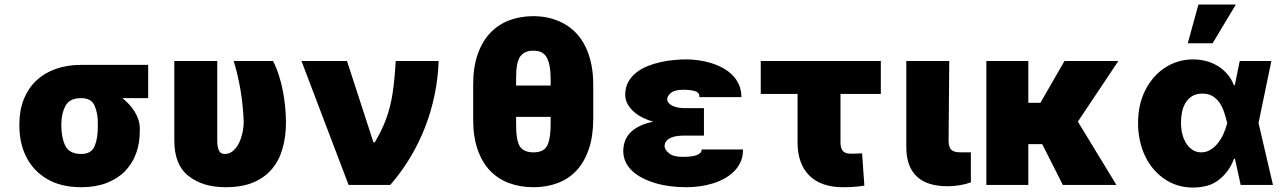

<svg xmlns="http://www.w3.org/2000/svg" viewBox="-20 -814 5655 845"><path d="M65.3 -258.5V-269.9Q65.7 -330.6 85.2 -378.6Q104.8 -426.5 140.1 -459.7Q175.4 -492.9 225.5 -510.7Q275.6 -528.4 336.6 -528.4H632.1V-382.1H518.8Q533.7 -370 547.6 -355.3Q561.4 -340.6 572.1 -323.5Q582.7 -306.5 589 -287.6Q595.2 -268.8 595.2 -248.6V-238.6Q595.5 -183.2 578.5 -137.6Q561.4 -92 528.6 -59.1Q495.7 -26.3 447.8 -8.2Q399.9 9.9 338.1 9.9Q249.6 9.9 188.9 -25.2Q127.8 -60.7 96.8 -121.1Q65.7 -181.5 65.3 -258.5ZM250 -269.9V-258.5Q250.7 -205.6 267.8 -171.5Q285.5 -136.4 338.1 -136.4Q382.5 -136.4 396.7 -171.5Q411.2 -206.3 410.5 -258.5V-269.9Q411.2 -315 396.3 -349.1Q382.1 -382.1 336.6 -382.1Q286.9 -382.1 268.8 -349.1Q250.4 -315.7 250 -269.9Z M747.2 -197.4V-545.5H936.1V-196Q936.1 -178.6 938.6 -167.1Q941.1 -155.5 945.3 -148.6Q949.6 -141.7 955.6 -139Q961.6 -136.4 968.8 -136.4Q984.4 -136.4 996.4 -143.5Q1008.5 -150.6 1017.9 -162.3Q1027.3 -174 1033.9 -188.9Q1040.5 -203.8 1044.6 -219.5Q1048.7 -235.1 1050.6 -250Q1052.6 -264.9 1052.6 -277Q1050.1 -346.6 1038.9 -415Q1027.7 -483.3 1008.5 -545.5H1181.8Q1196.7 -516 1207.4 -482.6Q1218 -449.2 1224.8 -414.4Q1231.5 -379.6 1234.9 -344.6Q1238.3 -309.7 1238.6 -277Q1238.6 -213.1 1223.5 -160.3Q1208.5 -107.6 1176.5 -69.8Q1144.5 -32 1094.5 -11Q1044.4 9.9 974.4 9.9Q921.2 9.9 880.7 -2.7Q840.2 -15.3 808.9 -40.1Q746.4 -89.8 747.2 -197.4Z M1507.1 -545.5 1623.6 -187.5H1629.3Q1645.2 -214.5 1657.7 -239.9Q1670.1 -265.3 1679.5 -291Q1688.9 -316.8 1695.8 -343.9Q1702.8 -371.1 1707.6 -401.8Q1712.4 -432.5 1715.7 -468Q1719.1 -503.6 1721.6 -545.5H1910.5Q1908 -470.9 1892.9 -397.4Q1877.8 -323.9 1850.9 -254.4Q1823.9 -185 1785.3 -120.7Q1746.8 -56.5 1697.4 0H1514.2L1306.8 -545.5Z M2062.5 -289.8V-440.3Q2062.1 -516 2081.5 -572.8Q2100.9 -629.6 2136 -667.4Q2171.2 -705.3 2219.8 -724.1Q2268.5 -742.9 2326.7 -742.9Q2402.7 -742.9 2462.7 -709.5Q2492.2 -693.2 2516 -668Q2539.8 -642.8 2556.5 -609Q2573.2 -575.3 2582 -533.2Q2590.9 -491.1 2590.9 -440.3V-289.8Q2590.6 -213.1 2571 -156.6Q2551.5 -100.1 2516.9 -63.2Q2482.2 -26.3 2434.1 -8.2Q2386 9.9 2328.1 9.9Q2269.5 9.9 2220.5 -8.2Q2171.5 -26.3 2136.4 -63.2Q2101.2 -100.1 2081.7 -156.6Q2062.1 -213.1 2062.5 -289.8ZM2268.1 -169.4Q2285.2 -143.5 2328.1 -143.5Q2351.6 -143.5 2367.9 -152Q2376.4 -156.2 2383 -164.8Q2389.6 -173.3 2394 -187.1Q2398.4 -201 2400.9 -221.1Q2403.4 -241.1 2403.4 -268.5V-299.7H2251.4V-268.5Q2251.1 -195.7 2268.1 -169.4ZM2251.4 -465.9V-437.5H2403.4V-465.9Q2403.1 -504.3 2397.7 -528.6Q2392.4 -552.9 2382.5 -566.8Q2372.5 -580.6 2358.5 -585.8Q2344.5 -590.9 2326.7 -590.9Q2285.9 -590.9 2268.1 -563.2Q2250.7 -536.2 2251.4 -465.9Z M2723 -149.1Q2723.4 -201.3 2757.3 -233.5Q2791.2 -265.6 2854.8 -278.4Q2834.2 -284.1 2812.3 -294.4Q2790.5 -304.7 2772.7 -319.4Q2755 -334.2 2743.4 -353.7Q2731.9 -373.2 2731.5 -397.7Q2731.9 -429.7 2745.2 -453.5Q2758.5 -477.3 2780.2 -494.5Q2801.8 -511.7 2829.7 -522.9Q2857.6 -534.1 2887.3 -540.7Q2916.9 -547.2 2946.2 -549.9Q2975.5 -552.6 3000 -552.6Q3025.6 -552.6 3053.4 -548.8Q3081.3 -545.1 3108.3 -536.9Q3135.3 -528.8 3159.6 -515.8Q3183.9 -502.8 3202.6 -484.4Q3221.2 -465.9 3232.1 -441.6Q3242.9 -417.3 3242.9 -386.4H3058.2Q3058.9 -407.3 3038.4 -413Q3027.3 -416.2 3014.7 -417.6Q3002.1 -419 2987.2 -419Q2949.6 -419 2933.2 -405.5Q2916.9 -391.7 2916.2 -377.8Q2916.5 -369 2922.4 -361.5Q2928.3 -354 2938.4 -348.9Q2948.5 -343.8 2962.5 -340.9Q2976.6 -338.1 2992.9 -338.1H3078.1V-217.3H2992.9Q2979 -217.3 2963.6 -215.7Q2948.2 -214.1 2935.2 -209Q2922.2 -203.8 2913.7 -194.6Q2905.2 -185.4 2904.8 -170.5Q2905.5 -154.8 2924.7 -139.2Q2943.5 -123.6 2984.4 -123.6Q3029.1 -123.6 3049 -132.5Q3068.9 -141.3 3068.2 -156.2H3250Q3250.4 -127.5 3240.4 -104Q3230.5 -80.6 3212.9 -62.1Q3195.3 -43.7 3171.3 -30Q3147.4 -16.3 3119.5 -7.5Q3091.6 1.4 3061.1 5.7Q3030.5 9.9 3000 9.9Q2922.9 9.9 2860.4 -9.2Q2829.2 -18.8 2803.8 -32.5Q2778.4 -46.2 2760.5 -63.7Q2742.5 -81.3 2732.8 -102.8Q2723 -124.3 2723 -149.1Z M3856.5 -545.5V-400.6H3679V-187.5Q3679 -176.5 3681.1 -167.3Q3683.2 -158 3688 -151.5Q3692.8 -144.9 3701.2 -141.3Q3709.5 -137.8 3721.6 -137.8Q3731.2 -137.8 3738.3 -137.8Q3745.4 -137.8 3750 -138.1Q3759.2 -138.1 3774.1 -139.2L3784.1 2.8Q3773.4 4.6 3763.3 5.9Q3753.2 7.1 3742 8Q3730.8 8.9 3717.9 9.4Q3704.9 9.9 3688.9 9.9Q3642 9.9 3605.1 -2.8Q3568.2 -15.6 3542.6 -40.7Q3517 -65.7 3503.6 -102.3Q3490.1 -138.8 3490.1 -186.1V-400.6H3328.1V-545.5Z M3968.7 -545.5H4157.7L4154.8 -194.6Q4155.2 -180.4 4157.8 -170.5Q4160.5 -160.5 4166.7 -154.7Q4172.9 -148.8 4183.2 -146.1Q4193.5 -143.5 4208.8 -143.5H4252.8V-11.4Q4229 -2.8 4202.6 1.4Q4176.1 5.7 4150.6 5.7Q4108 5.7 4074.2 -4.3Q4040.5 -14.2 4017.2 -35Q3994 -55.8 3981.5 -87.9Q3969.1 -120 3968.7 -164.8Z M4505.7 -545.5V-361.5H4558.9L4664.8 -545.5H4902L4723.7 -278.8L4893.5 0H4657.7L4566.8 -179.7H4505.7V0H4321V-545.5Z M4988.6 -272.7Q4988.6 -355.5 5021.7 -419.4Q5037.3 -449.6 5058.8 -474.1Q5080.3 -498.6 5106.9 -516Q5133.5 -533.4 5164.6 -543Q5195.7 -552.6 5230.1 -552.6Q5259.6 -552.6 5287.3 -545.5Q5315 -538.4 5338.8 -524Q5362.6 -509.6 5381 -488.5Q5399.5 -467.3 5410.5 -438.9H5414.4L5436.1 -545.5H5575.3L5518.8 -272.7L5582.4 0H5440.3L5415.1 -115.1H5410.5Q5392.4 -62.5 5348 -25.6Q5322.8 -4.6 5292.6 3.4Q5262.4 11.4 5230.1 11.4Q5161.2 11.4 5106.5 -25.2Q5079.5 -43.3 5057.7 -68.5Q5035.9 -93.8 5020.6 -125.2Q5005.3 -156.6 4997 -193.7Q4988.6 -230.8 4988.6 -272.7ZM5202.4 -180.4Q5227.6 -143.5 5267 -143.5Q5288.4 -143.5 5306.5 -154.3Q5324.6 -165.1 5339 -182.9Q5353.3 -200.6 5364 -223.7Q5374.6 -246.8 5380.7 -271.3L5381 -272.7L5380.7 -274.1Q5375 -296.5 5367.7 -319.2Q5360.4 -342 5348.2 -360.4Q5335.9 -378.9 5317.5 -390.4Q5299 -402 5271.3 -402Q5244.7 -402 5226.6 -390.8Q5208.5 -379.6 5197.6 -361.5Q5186.8 -343.4 5182.2 -320.8Q5177.6 -298.3 5177.6 -275.6Q5177.6 -217 5202.4 -180.4ZM5207.4 -623.6 5254.3 -794H5419L5316.8 -623.6Z"/></svg>

Font: Inter P Black
Style: Regular
Weight: 900
Designer: Rasmus Andersson
Foundry: rsms
Version: Version 3.018;git-588b23468